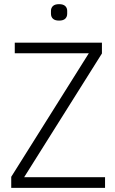

<svg xmlns="http://www.w3.org/2000/svg" viewBox="-20 -903 555 923"><path d="M485 0H34V-53L407 -647H51V-698H470V-646L96 -51H485ZM264 -804Q244 -804 234.5 -813Q225 -822 225 -837V-851Q225 -865 234.5 -874Q244 -883 264 -883Q284 -883 293.5 -874Q303 -865 303 -851V-837Q303 -822 293.5 -813Q284 -804 264 -804Z"/></svg>

Font: IBM Plex Sans Cond Light
Style: Regular
Weight: 300
Width: 3
Designer: Mike Abbink, Paul van der Laan, Pieter van Rosmalen
Foundry: Bold Monday
Version: Version 1.3